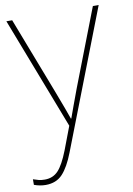

<svg xmlns="http://www.w3.org/2000/svg" viewBox="-93 -583 610 881"><g transform="rotate(-10 212.0 -142.5)"><path d="M0 -528H27L164 -172Q182 -124 194.5 -91Q207 -58 214 -37H216Q224 -59 235.5 -91Q247 -123 264 -168L403 -528H430L181 115Q156 180 126.5 211.5Q97 243 48 243Q21 243 -6 233V207Q8 212 20 215Q32 218 48 218Q86 218 110.5 192Q135 166 160 102L201 -6Z"/></g></svg>

Font: Noto Sans Oriya Thin
Style: Regular
Weight: 100
Designer: Amélie Bonet and Sol Matas
Foundry: Google LLC
Version: Version 2.006; ttfautohint (v1.8.4.7-5d5b)